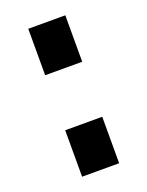

<svg xmlns="http://www.w3.org/2000/svg" viewBox="-106 -576 486 633"><g transform="rotate(-20 137.0 -259.5)"><path d="M72 -356V-519H202V-356ZM72 0V-163H202V0Z"/></g></svg>

Font: Boldmen
Style: Bold
Weight: 700
Designer: Matt McInerney, Pablo Impallari, Rodrigo Fuenzalida
Foundry: LIVING CONCEPT
Version: Version 1.000